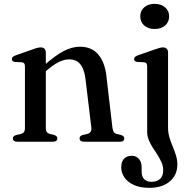

<svg xmlns="http://www.w3.org/2000/svg" viewBox="-20 -716 959 970"><path d="M211.5 -450.5V-69Q211.5 -55.5 216.5 -48.8Q221.5 -42 231.5 -39.5L253.5 -34Q269.5 -29 269.5 -17.5Q269.5 0 246 0H67.5Q56 0 50.5 -4.5Q45 -9 45 -16.5Q45 -23 49.2 -27.2Q53.5 -31.5 62 -34L86 -39.5Q96 -42 101 -48.8Q106 -55.5 106 -69V-379Q106 -390.5 102.2 -395.5Q98.5 -400.5 89.5 -401.5L56 -403Q47 -404.5 43.5 -408Q40 -411.5 40 -417.5Q40 -424 44.2 -428.2Q48.5 -432.5 59.5 -436.5L142.5 -465.5Q158 -471.5 168 -474Q178 -476.5 186 -476.5Q198.5 -476.5 205 -469.5Q211.5 -462.5 211.5 -450.5ZM197 -344 177.5 -364 199.5 -383Q258.5 -435.5 301.2 -457.8Q344 -480 383.5 -480Q444 -480 477 -440Q510 -400 517.5 -332.5L548 -71Q550 -56.5 554.8 -49.2Q559.5 -42 570 -39L591 -34Q599.5 -31.5 603.8 -27.2Q608 -23 608 -16.5Q608 -9 602.8 -4.5Q597.5 0 585.5 0H405.5Q382 0 382 -17.5Q382 -29 397.5 -34L421 -39.5Q431.5 -42 437.2 -49.5Q443 -57 441.5 -71L412 -316.5Q406 -366 386.2 -391Q366.5 -416 328.5 -416Q304.5 -416 277.5 -402.8Q250.5 -389.5 219 -362.5ZM829 -71Q829 -45.5 836 -22Q843 1.5 852.5 24Q862 46.5 869 69Q876 91.5 876 115Q876 168 837.8 200.5Q799.5 233 735 233Q688.5 233 657 218.8Q625.5 204.5 609 181Q592.5 157.5 592.5 129.5Q592.5 100.5 606.8 85.8Q621 71 645.5 71Q668 71 681.8 86.8Q695.5 102.5 695.5 128.5V151Q695.5 176 708.5 189.2Q721.5 202.5 746.5 202.5Q774.5 202 789.5 187Q804.5 172 804.5 143.5Q804.5 123.5 796.2 104.8Q788 86 776 67.2Q764 48.5 751.8 29.8Q739.5 11 731.5 -9Q723.5 -29 723.5 -50V-379Q723.5 -390.5 719.8 -395.5Q716 -400.5 707 -401.5L673.5 -403Q664.5 -404.5 661 -408Q657.5 -411.5 657.5 -417.5Q657.5 -424 661.8 -428.2Q666 -432.5 677 -436.5L760 -465.5Q776.5 -471.5 786.2 -474Q796 -476.5 803 -476.5Q816 -476.5 822.5 -469.5Q829 -462.5 829 -450.5ZM761 -569.5Q728.5 -569.5 708.5 -587.2Q688.5 -605 688.5 -633.5Q688.5 -661.5 708.5 -679Q728.5 -696.5 761 -696.5Q794 -696.5 814.2 -678.8Q834.5 -661 834.5 -633.5Q834.5 -605 814.2 -587.2Q794 -569.5 761 -569.5Z"/></svg>

Font: Fraunces 12pt
Style: Regular
Weight: 400
Version: Version 1.000;[b76b70a41]